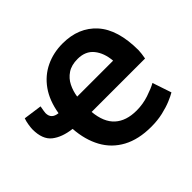

<svg xmlns="http://www.w3.org/2000/svg" viewBox="-173 -944 1194 1194"><g transform="rotate(-45 424.0 -346.5)"><path d="M805 -296Q808 -310 810.5 -331Q813 -352 813 -361Q813 -543 731 -634Q649 -725 508 -725Q427 -725 359 -692.5Q291 -660 245.5 -596Q200 -532 184 -436Q127 -442 127 -493Q127 -498 129 -511Q131 -524 135 -545L13 -562Q6 -543 2 -518Q-2 -493 -2 -479Q-2 -391 46 -353Q94 -315 177 -305Q184 -203 225.5 -127Q267 -51 344 -9.5Q421 32 532 32Q588 32 635.5 21Q683 10 718.5 -5Q754 -20 772 -31L730 -156Q700 -139 647.5 -121.5Q595 -104 539 -104Q448 -104 396 -151Q344 -198 335 -296ZM339 -427Q345 -469 363.5 -506.5Q382 -544 417 -567.5Q452 -591 506 -591Q575 -591 612 -545.5Q649 -500 655 -427Z"/></g></svg>

Font: Repo Bold
Style: Bold
Weight: 700
Designer: Stefan Peev
Foundry: Context Ltd
Version: Version 1.502